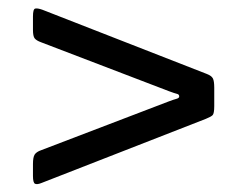

<svg xmlns="http://www.w3.org/2000/svg" viewBox="-20 -621 600 466"><path d="M390.5 -399.5 79.5 -518.5Q68.5 -522.5 64.2 -527.8Q60 -533 60 -548.5V-581Q60 -599 65.5 -600.2Q71 -601.5 82.5 -597.5L482 -441.5Q493.5 -437 496.8 -430.5Q500 -424 500 -408V-363.5Q500 -345.5 496 -341.5Q492 -337.5 479.5 -332.5L81 -177Q70 -172.5 65 -175Q60 -177.5 60 -194V-223Q60 -239.5 64.2 -246Q68.5 -252.5 80 -256.5L390 -375Q402 -379.5 408.5 -381.2Q415 -383 415 -387Q415 -392 409.5 -393.2Q404 -394.5 390.5 -399.5Z"/></svg>

Font: Besley SemiBold
Style: Regular
Weight: 600
Designer: Owen Earl
Foundry: indestructible type*
Version: Version 2.001; ttfautohint (v1.8.3)